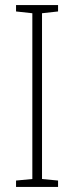

<svg xmlns="http://www.w3.org/2000/svg" viewBox="-20 -734 291 754"><path d="M208 0V-25L145 -31V-682L208 -689V-714H43V-689L107 -682V-31L43 -25V0Z"/></svg>

Font: Noto Sans Ethiopic Condensed ExtraLight
Style: Regular
Weight: 200
Width: 3
Designer: Monotype Design Team
Foundry: Monotype Imaging Inc.
Version: Version 2.102